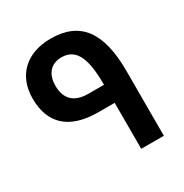

<svg xmlns="http://www.w3.org/2000/svg" viewBox="-160 -809 892 933"><g transform="rotate(-30 286.0 -342.0)"><path d="M366 -258V0H493V-364C493 -581 417 -684 252 -684C117 -684 31 -605 31 -475C31 -332 115 -258 275 -258ZM365 -360H277C199 -360 158 -399 158 -473C158 -540 193 -579 252 -579C337 -579 365 -503 365 -360Z"/></g></svg>

Font: Noto Kufi Arabic SemiBold
Style: Regular
Weight: 600
Designer: Monotype Design Team, David Williams, Khaled Hosny
Foundry: Google LLC
Version: Version 2.109